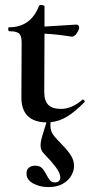

<svg xmlns="http://www.w3.org/2000/svg" viewBox="-20 -486 365 781"><path d="M317 -81Q320 -81 323 -77.5Q326 -74 324 -71Q285 -31 252.5 -11.5Q220 8 186 11Q185 15 185 23Q185 46 196 61.5Q207 77 234 104Q259 130 270 149Q281 168 281 187Q282 206 271 226.5Q260 247 236.5 261Q213 275 177 275Q141 275 114.5 260Q88 245 88 222Q87 205 97 196.5Q107 188 123 188Q141 188 150.5 197.5Q160 207 169 225Q178 242 184.5 249Q191 256 203 256Q215 256 220.5 249.5Q226 243 225 232Q223 215 205.5 192Q188 169 158 138Q145 125 145 105Q145 89 154 60L169 12Q65 10 67 -94L68 -306Q69 -338 59 -348.5Q49 -359 18 -359Q14 -359 13.5 -367Q13 -375 16 -375Q106 -375 139 -463Q141 -466 147 -466Q152 -466 156.5 -464Q161 -462 161 -460V-378Q202 -380 291 -386Q296 -386 299 -382Q302 -378 302 -374Q301 -363 291.5 -349.5Q282 -336 271 -337Q208 -347 161 -349L160 -111Q160 -76 176.5 -59.5Q193 -43 228 -43Q272 -43 316 -81Z"/></svg>

Font: Cormorant Upright
Style: Bold
Weight: 700
Designer: Christian Thalmann (Catharsis Fonts)
Foundry: Catharsis Fonts
Version: Version 3.302